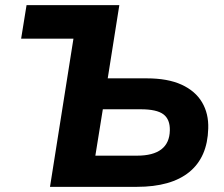

<svg xmlns="http://www.w3.org/2000/svg" viewBox="-20 -725 870 745"><path d="M174 0 265 -575H62L83 -705H443L398 -421H549Q631 -421 684.5 -396.5Q738 -372 764 -328Q790 -284 788 -226Q785 -115 714.5 -57.5Q644 0 511 0ZM350 -121H512Q574 -121 606 -145.5Q638 -170 639 -219Q640 -262 614 -281.5Q588 -301 526 -301H379Z"/></svg>

Font: Nunito Sans 11pt ExtraBold
Style: Italic
Weight: 800
Italic angle: -9°
Version: Version 3.101;gftools[0.9.27]